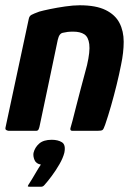

<svg xmlns="http://www.w3.org/2000/svg" viewBox="-22 -496 511 728"><path d="M11 0Q8 0 2.5 -2.5Q-3 -5 -1 -13Q21 -116 43 -218.5Q65 -321 87 -424Q89 -435 97 -439.5Q105 -444 127 -452Q141 -456 167.5 -461.5Q194 -467 225 -471.5Q256 -476 280 -476Q342 -476 378.5 -458Q415 -440 431 -409Q447 -378 447 -337.5Q447 -297 437 -250Q430 -214 420 -173.5Q410 -133 399 -94.5Q388 -56 377 -24Q371 -6 366.5 -3Q362 0 348 0H252Q243 0 245 -10Q247 -16 253 -38.5Q259 -61 267 -93.5Q275 -126 284 -159Q293 -192 299.5 -217Q306 -242 308 -249Q320 -301 316.5 -328.5Q313 -356 297.5 -366Q282 -376 256 -376Q243 -376 234.5 -375Q226 -374 218 -372Q210 -371 205 -364.5Q200 -358 197 -345Q181 -268 163.5 -185Q146 -102 128 -17Q127 -12 124.5 -6Q122 0 115 0ZM222 83Q217 103 203.5 126.5Q190 150 174 171.5Q158 193 146 206Q141 212 134 212Q123 212 112 212Q101 212 90 212Q83 212 83.5 209.5Q84 207 90 198Q98 186 111 163.5Q124 141 133 128Q115 125 109 111Q103 97 105 84Q110 63 126.5 48.5Q143 34 174 34Q198 34 213 43.5Q228 53 222 83Z"/></svg>

Font: Glory Thin
Style: Bold Italic
Weight: 700
Italic angle: -12°
Version: Version 1.011